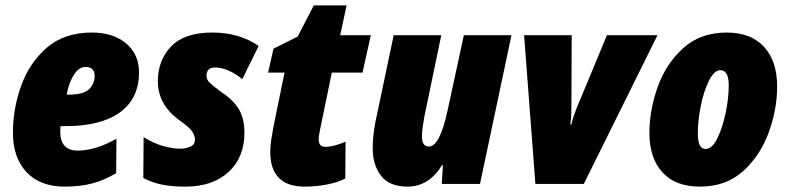

<svg xmlns="http://www.w3.org/2000/svg" viewBox="-20 -684 2935 714"><path d="M412 -40 413 -168Q335 -124 269 -124Q204 -124 204 -195Q204 -205 205 -215H224Q356 -215 426.5 -266.5Q497 -318 497 -415Q497 -482 449 -522.5Q401 -563 322 -563Q219 -563 154 -506.5Q89 -450 58.5 -364.5Q28 -279 28 -191Q28 -98 78.5 -44Q129 10 221 10Q279 10 323.5 -2Q368 -14 412 -40ZM298 -435Q332 -435 332 -401Q332 -374 312 -353Q292 -332 234 -332H228Q236 -376 254.5 -405.5Q273 -435 298 -435Z M889 -190Q889 -244 867.5 -279Q846 -314 801 -343Q770 -366 759 -377Q748 -388 748 -402Q748 -433 779 -433Q827 -433 881 -390L942 -513Q870 -563 770 -563Q666 -563 616.5 -511.5Q567 -460 567 -382Q567 -295 647 -237Q685 -210 695 -194.5Q705 -179 705 -165Q705 -145 686.5 -138Q668 -131 653 -131Q622 -131 586.5 -141Q551 -151 514 -174L513 -22Q543 -6 579.5 2Q616 10 669 10Q771 10 830 -44.5Q889 -99 889 -190Z M1264 -20 1265 -157Q1220 -138 1190 -138Q1165 -138 1165 -166Q1165 -174 1167 -184.5Q1169 -195 1171 -206L1214 -414H1328L1359 -553H1245L1269 -664H1147L1087 -548L997 -503L977 -414H1038L997 -213Q992 -187 988.5 -163.5Q985 -140 985 -120Q985 10 1113 10Q1154 10 1194 2.5Q1234 -5 1264 -20Z M1624 -70H1627L1623 0H1765L1882 -553H1705L1645 -276Q1616 -139 1575 -139Q1549 -139 1549 -177Q1549 -192 1552 -212.5Q1555 -233 1558 -250L1621 -553H1444L1376 -230Q1366 -178 1366 -132Q1366 -71 1397 -30.5Q1428 10 1495 10Q1575 10 1624 -70Z M2151 0 2425 -553H2237L2124 -281Q2119 -268 2113 -251Q2107 -234 2105 -221H2101Q2104 -242 2104.5 -263.5Q2105 -285 2105 -307L2106 -553H1929L1971 0Z M2870 -363Q2870 -457 2821 -510Q2772 -563 2683 -563Q2584 -563 2520 -504.5Q2456 -446 2425.5 -360Q2395 -274 2395 -190Q2395 -96 2443.5 -43Q2492 10 2583 10Q2680 10 2743.5 -47.5Q2807 -105 2838.5 -191Q2870 -277 2870 -363ZM2575 -187Q2575 -235 2586 -290Q2597 -345 2616.5 -384Q2636 -423 2659 -423Q2690 -423 2690 -366Q2690 -319 2678.5 -264Q2667 -209 2647.5 -169.5Q2628 -130 2604 -130Q2575 -130 2575 -187Z"/></svg>

Font: Noto Sans Display SemiCondensed Black
Style: Italic
Weight: 900
Width: 4
Designer: Monotype Design team
Foundry: Monotype Imaging Inc.
Version: 1.000